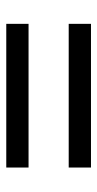

<svg xmlns="http://www.w3.org/2000/svg" viewBox="131 -658 310 612"><g transform="rotate(90 286.0 -352.0)"><path d="M56 -416V-487H514V-416ZM56 -217V-288H514V-217Z"/></g></svg>

Font: Noto Sans Tai Tham
Style: Regular
Weight: 400
Designer: Monotype Design Team 2013. Revised by David WIlliams 2020
Foundry: Monotype Imaging Inc.
Version: Version 2.002